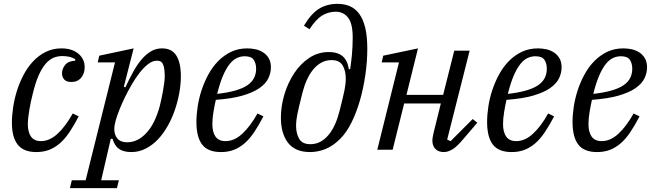

<svg xmlns="http://www.w3.org/2000/svg" viewBox="-20 -780 3405 1000"><path d="M169 12Q103 12 72.5 -26.5Q42 -65 42 -140Q42 -178 48.5 -221.5Q55 -265 68.5 -308Q82 -351 103 -390.5Q124 -430 152.5 -460.5Q181 -491 218 -509.5Q255 -528 300 -528Q355 -528 388 -500.5Q421 -473 421 -430Q421 -397 402.5 -375Q384 -353 352 -353Q326 -353 314.5 -366Q303 -379 303 -399Q303 -421 319 -441.5Q335 -462 372 -464V-471Q349 -488 304 -488Q280 -488 258.5 -479Q237 -470 217.5 -447.5Q198 -425 181 -386.5Q164 -348 150 -289Q146 -273 141.5 -253Q137 -233 133.5 -212Q130 -191 127.5 -170.5Q125 -150 125 -133Q125 -92 141.5 -68.5Q158 -45 193 -45Q238 -45 279.5 -83Q321 -121 359 -189L390 -174Q365 -126 341 -90.5Q317 -55 290.5 -32.5Q264 -10 234.5 1Q205 12 169 12Z M354 159H426L579 -455H489L497 -490L676 -528L625 -328L633 -325Q653 -368 673.5 -405.5Q694 -443 717 -470Q740 -497 766 -512.5Q792 -528 824 -528Q875 -528 898.5 -490.5Q922 -453 922 -383Q922 -342 914 -297Q906 -252 891 -208Q876 -164 853.5 -124Q831 -84 802.5 -54Q774 -24 739 -6Q704 12 664 12Q624 12 600.5 -4Q577 -20 566 -57H557L507 159H599L589 200H344ZM643 -39Q697 -39 742 -87Q787 -135 812 -227Q816 -243 820.5 -264Q825 -285 829 -307Q833 -329 835.5 -349Q838 -369 838 -383Q838 -422 830 -443Q822 -464 798 -464Q775 -464 752 -446.5Q729 -429 707.5 -401.5Q686 -374 666 -339.5Q646 -305 630 -272Q614 -239 602.5 -210Q591 -181 586 -164L582 -150Q568 -102 583.5 -70.5Q599 -39 643 -39Z M1131 12Q1063 12 1033 -27Q1003 -66 1003 -145Q1003 -182 1009.5 -225Q1016 -268 1030 -310.5Q1044 -353 1065.5 -392.5Q1087 -432 1116.5 -462Q1146 -492 1183.5 -510Q1221 -528 1268 -528Q1289 -528 1310.5 -523.5Q1332 -519 1350 -507.5Q1368 -496 1379.5 -477Q1391 -458 1391 -429Q1391 -400 1377.5 -372Q1364 -344 1331 -321Q1298 -298 1242.5 -282Q1187 -266 1104 -260Q1097 -229 1091.5 -195.5Q1086 -162 1086 -134Q1086 -92 1102.5 -68.5Q1119 -45 1155 -45Q1200 -45 1241.5 -83Q1283 -121 1321 -189L1352 -174Q1327 -126 1303 -90.5Q1279 -55 1252.5 -32.5Q1226 -10 1196.5 1Q1167 12 1131 12ZM1111 -291Q1217 -303 1265.5 -334Q1314 -365 1314 -422Q1314 -450 1301.5 -468.5Q1289 -487 1255 -487Q1233 -487 1213 -477.5Q1193 -468 1175 -445Q1157 -422 1141 -384.5Q1125 -347 1111 -291Z M1595 12Q1517 12 1480 -36.5Q1443 -85 1443 -167Q1443 -227 1461 -287.5Q1479 -348 1511.5 -397.5Q1544 -447 1590 -478Q1636 -509 1693 -509Q1738 -509 1764 -487.5Q1790 -466 1797 -419L1804 -421Q1809 -454 1813 -496Q1817 -538 1817 -585Q1817 -657 1793 -688Q1769 -719 1729 -719Q1691 -719 1658.5 -699.5Q1626 -680 1592 -628L1563 -646Q1601 -710 1642.5 -735Q1684 -760 1738 -760Q1773 -760 1801.5 -748Q1830 -736 1850.5 -708.5Q1871 -681 1882 -636.5Q1893 -592 1893 -526Q1893 -460 1883 -390.5Q1873 -321 1855 -258Q1837 -195 1811 -142.5Q1785 -90 1752 -57Q1715 -20 1675.5 -4Q1636 12 1595 12ZM1596 -29Q1626 -29 1650 -42.5Q1674 -56 1693 -79.5Q1712 -103 1726 -135Q1740 -167 1749 -204Q1758 -241 1764.5 -267Q1771 -293 1774.5 -311.5Q1778 -330 1779.5 -343.5Q1781 -357 1781 -369Q1781 -412 1764.5 -439.5Q1748 -467 1707 -467Q1677 -467 1653 -453.5Q1629 -440 1610 -416.5Q1591 -393 1577 -361Q1563 -329 1554 -292Q1545 -255 1538.5 -229Q1532 -203 1528.5 -184.5Q1525 -166 1523.5 -152.5Q1522 -139 1522 -127Q1522 -84 1538.5 -56.5Q1555 -29 1596 -29Z M2292 12Q2263 12 2247.5 -4.5Q2232 -21 2232 -47Q2232 -58 2234.5 -69.5Q2237 -81 2239 -91L2276 -241H2085L2025 0H1945L2058 -455H1968L1976 -490L2157 -528L2097 -286H2288L2346 -516H2426L2309 -53L2327 -45L2442 -160L2466 -141L2395 -58Q2360 -16 2336.5 -2Q2313 12 2292 12Z M2645 12Q2577 12 2547 -27Q2517 -66 2517 -145Q2517 -182 2523.5 -225Q2530 -268 2544 -310.5Q2558 -353 2579.5 -392.5Q2601 -432 2630.5 -462Q2660 -492 2697.5 -510Q2735 -528 2782 -528Q2803 -528 2824.5 -523.5Q2846 -519 2864 -507.5Q2882 -496 2893.5 -477Q2905 -458 2905 -429Q2905 -400 2891.5 -372Q2878 -344 2845 -321Q2812 -298 2756.5 -282Q2701 -266 2618 -260Q2611 -229 2605.5 -195.5Q2600 -162 2600 -134Q2600 -92 2616.5 -68.5Q2633 -45 2669 -45Q2714 -45 2755.5 -83Q2797 -121 2835 -189L2866 -174Q2841 -126 2817 -90.5Q2793 -55 2766.5 -32.5Q2740 -10 2710.5 1Q2681 12 2645 12ZM2625 -291Q2731 -303 2779.5 -334Q2828 -365 2828 -422Q2828 -450 2815.5 -468.5Q2803 -487 2769 -487Q2747 -487 2727 -477.5Q2707 -468 2689 -445Q2671 -422 2655 -384.5Q2639 -347 2625 -291Z M3090 12Q3022 12 2992 -27Q2962 -66 2962 -145Q2962 -182 2968.5 -225Q2975 -268 2989 -310.5Q3003 -353 3024.5 -392.5Q3046 -432 3075.5 -462Q3105 -492 3142.5 -510Q3180 -528 3227 -528Q3248 -528 3269.5 -523.5Q3291 -519 3309 -507.5Q3327 -496 3338.5 -477Q3350 -458 3350 -429Q3350 -400 3336.5 -372Q3323 -344 3290 -321Q3257 -298 3201.5 -282Q3146 -266 3063 -260Q3056 -229 3050.5 -195.5Q3045 -162 3045 -134Q3045 -92 3061.5 -68.5Q3078 -45 3114 -45Q3159 -45 3200.5 -83Q3242 -121 3280 -189L3311 -174Q3286 -126 3262 -90.5Q3238 -55 3211.5 -32.5Q3185 -10 3155.5 1Q3126 12 3090 12ZM3070 -291Q3176 -303 3224.5 -334Q3273 -365 3273 -422Q3273 -450 3260.5 -468.5Q3248 -487 3214 -487Q3192 -487 3172 -477.5Q3152 -468 3134 -445Q3116 -422 3100 -384.5Q3084 -347 3070 -291Z"/></svg>

Font: IBM Plex Serif
Style: Italic
Weight: 400
Italic angle: -14°
Designer: Mike Abbink, Paul van der Laan, Pieter van Rosmalen
Foundry: Bold Monday
Version: Version 3.001